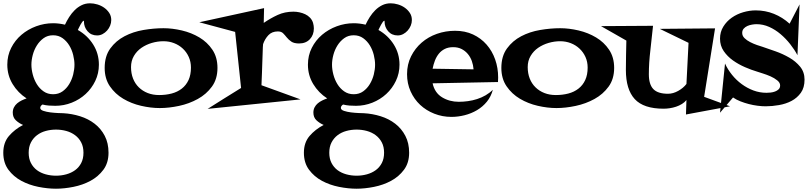

<svg xmlns="http://www.w3.org/2000/svg" viewBox="-20 -649 4910 1167"><path d="M656.2 -527.3Q656.2 -509.8 649.4 -493.2Q642.6 -476.6 630.9 -463.4Q619.1 -450.2 603.5 -441.9Q587.9 -433.6 570.3 -433.6Q534.2 -433.6 512.2 -459Q490.2 -484.4 490.2 -518.6V-522.5Q485.4 -523.4 480 -516.1Q474.6 -508.8 469.2 -499Q463.9 -489.3 459.5 -480Q455.1 -470.7 453.1 -466.8Q511.7 -433.6 546.4 -378.4Q581.1 -323.2 581.1 -255.9Q581.1 -203.1 559.1 -157.2Q537.1 -111.3 500.5 -77.6Q463.9 -43.9 416 -24.9Q368.2 -5.9 316.4 -5.9Q296.9 -5.9 277.3 -7.3Q257.8 -8.8 238.3 -13.7Q224.6 -4.9 224.6 6.8Q224.6 18.6 243.7 24.9Q262.7 31.2 286.6 34.2Q310.5 37.1 333.5 38.1Q356.4 39.1 364.3 39.1Q417 42 466.8 57.6Q516.6 73.2 555.2 103Q593.8 132.8 616.7 176.8Q639.6 220.7 639.6 279.3Q639.6 340.8 608.4 382.8Q577.1 424.8 529.8 450.2Q482.4 475.6 426.3 486.8Q370.1 498 320.3 498Q269.5 498 213.4 486.8Q157.2 475.6 109.9 450.2Q62.5 424.8 31.2 382.8Q0 340.8 0 279.3Q0 217.8 34.2 177.7Q68.4 137.7 120.1 110.4Q94.7 99.6 76.2 82Q57.6 64.5 57.6 35.2Q57.6 17.6 64.9 3.4Q72.3 -10.7 84.5 -21Q96.7 -31.2 111.8 -38.6Q127 -45.9 141.6 -50.8Q88.9 -85 56.6 -138.2Q24.4 -191.4 24.4 -255.9Q24.4 -311.5 47.9 -357.9Q71.3 -404.3 110.4 -437.5Q149.4 -470.7 199.7 -489.3Q250 -507.8 302.7 -507.8Q337.9 -507.8 375 -499Q385.7 -522.5 400.4 -545.4Q415 -568.4 433.6 -586.9Q452.1 -605.5 475.6 -617.2Q499 -628.9 527.3 -628.9Q548.8 -628.9 571.8 -622.1Q594.7 -615.2 613.3 -602.1Q631.8 -588.9 644 -570.3Q656.2 -551.8 656.2 -527.3ZM432.6 -255.9Q432.6 -283.2 424.8 -314.9Q417 -346.7 400.9 -373Q384.8 -399.4 360.4 -417Q335.9 -434.6 302.7 -434.6Q269.5 -434.6 245.1 -417Q220.7 -399.4 204.1 -373Q187.5 -346.7 179.2 -315.4Q170.9 -284.2 170.9 -255.9Q170.9 -227.5 179.2 -195.8Q187.5 -164.1 203.6 -137.7Q219.7 -111.3 244.6 -93.8Q269.5 -76.2 302.7 -76.2Q335.9 -76.2 360.4 -93.8Q384.8 -111.3 400.9 -138.2Q417 -165 424.8 -196.3Q432.6 -227.5 432.6 -255.9ZM487.3 279.3Q487.3 243.2 473.6 216.8Q460 190.4 436.5 172.9Q413.1 155.3 382.8 147Q352.5 138.7 320.3 138.7Q288.1 138.7 257.8 147Q227.5 155.3 204.6 172.9Q181.6 190.4 168 216.8Q154.3 243.2 154.3 279.3Q154.3 315.4 168 341.8Q181.6 368.2 204.6 385.3Q227.5 402.3 257.8 410.6Q288.1 418.9 320.3 418.9Q352.5 418.9 382.8 410.6Q413.1 402.3 436.5 385.3Q460 368.2 473.6 341.8Q487.3 315.4 487.3 279.3Z M1301.8 -236.3Q1301.8 -168.9 1268.1 -122.6Q1234.4 -76.2 1182.1 -47.4Q1129.9 -18.6 1068.4 -5.4Q1006.8 7.8 951.2 7.8Q896.5 7.8 837.4 -5.9Q778.3 -19.5 729 -48.8Q679.7 -78.1 647.9 -124.5Q616.2 -170.9 616.2 -236.3Q616.2 -307.6 650.4 -354.5Q684.6 -401.4 736.8 -428.7Q789.1 -456.1 852.1 -466.8Q915 -477.5 973.6 -477.5Q1027.3 -477.5 1085.4 -463.9Q1143.6 -450.2 1191.9 -421.4Q1240.2 -392.6 1271 -346.7Q1301.8 -300.8 1301.8 -236.3ZM1140.6 -238.3Q1140.6 -273.4 1127.4 -302.7Q1114.3 -332 1091.3 -353.5Q1068.4 -375 1038.1 -386.7Q1007.8 -398.4 973.6 -398.4Q938.5 -398.4 903.3 -388.2Q868.2 -377.9 839.8 -358.4Q811.5 -338.9 793.9 -309.1Q776.4 -279.3 776.4 -241.2Q776.4 -203.1 788.6 -171.9Q800.8 -140.6 823.7 -118.2Q846.7 -95.7 877.9 -83.5Q909.2 -71.3 947.3 -71.3Q988.3 -71.3 1023.4 -80.6Q1058.6 -89.8 1085 -110.4Q1111.3 -130.9 1126 -162.6Q1140.6 -194.3 1140.6 -238.3Z M1887.7 -476.6Q1887.7 -436.5 1863.3 -410.6Q1838.9 -384.8 1797.9 -384.8Q1767.6 -384.8 1751 -396Q1734.4 -407.2 1723.1 -421.4Q1711.9 -435.5 1700.7 -446.8Q1689.5 -458 1668.9 -458Q1632.8 -458 1611.3 -435.1Q1589.8 -412.1 1579.1 -380.9Q1578.1 -378.9 1577.6 -362.3Q1577.1 -345.7 1576.2 -320.3Q1575.2 -294.9 1574.2 -264.6Q1573.2 -234.4 1572.3 -207Q1571.3 -179.7 1570.3 -158.7Q1569.3 -137.7 1569.3 -130.9L1806.6 -44.9L1242.2 12.7Q1293 -19.5 1343.8 -51.3Q1394.5 -83 1445.3 -114.3L1409.2 -455.1L1191.4 -513.7L1585 -599.6L1583 -509.8Q1624 -538.1 1667.5 -558.1Q1710.9 -578.1 1763.7 -578.1Q1781.2 -578.1 1799.8 -574.2Q1818.4 -570.3 1835 -562.5Q1851.6 -554.7 1864.3 -541.5Q1877 -528.3 1882.8 -509.8Q1887.7 -492.2 1887.7 -476.6Z M2483.4 -527.3Q2483.4 -509.8 2476.6 -493.2Q2469.7 -476.6 2458 -463.4Q2446.3 -450.2 2430.7 -441.9Q2415 -433.6 2397.5 -433.6Q2361.3 -433.6 2339.4 -459Q2317.4 -484.4 2317.4 -518.6V-522.5Q2312.5 -523.4 2307.1 -516.1Q2301.8 -508.8 2296.4 -499Q2291 -489.3 2286.6 -480Q2282.2 -470.7 2280.3 -466.8Q2338.9 -433.6 2373.5 -378.4Q2408.2 -323.2 2408.2 -255.9Q2408.2 -203.1 2386.2 -157.2Q2364.3 -111.3 2327.6 -77.6Q2291 -43.9 2243.2 -24.9Q2195.3 -5.9 2143.6 -5.9Q2124 -5.9 2104.5 -7.3Q2085 -8.8 2065.4 -13.7Q2051.8 -4.9 2051.8 6.8Q2051.8 18.6 2070.8 24.9Q2089.8 31.2 2113.8 34.2Q2137.7 37.1 2160.6 38.1Q2183.6 39.1 2191.4 39.1Q2244.1 42 2293.9 57.6Q2343.8 73.2 2382.3 103Q2420.9 132.8 2443.8 176.8Q2466.8 220.7 2466.8 279.3Q2466.8 340.8 2435.5 382.8Q2404.3 424.8 2356.9 450.2Q2309.6 475.6 2253.4 486.8Q2197.3 498 2147.5 498Q2096.7 498 2040.5 486.8Q1984.4 475.6 1937 450.2Q1889.6 424.8 1858.4 382.8Q1827.1 340.8 1827.1 279.3Q1827.1 217.8 1861.3 177.7Q1895.5 137.7 1947.3 110.4Q1921.9 99.6 1903.3 82Q1884.8 64.5 1884.8 35.2Q1884.8 17.6 1892.1 3.4Q1899.4 -10.7 1911.6 -21Q1923.8 -31.2 1939 -38.6Q1954.1 -45.9 1968.8 -50.8Q1916 -85 1883.8 -138.2Q1851.6 -191.4 1851.6 -255.9Q1851.6 -311.5 1875 -357.9Q1898.4 -404.3 1937.5 -437.5Q1976.6 -470.7 2026.9 -489.3Q2077.1 -507.8 2129.9 -507.8Q2165 -507.8 2202.1 -499Q2212.9 -522.5 2227.5 -545.4Q2242.2 -568.4 2260.7 -586.9Q2279.3 -605.5 2302.7 -617.2Q2326.2 -628.9 2354.5 -628.9Q2376 -628.9 2398.9 -622.1Q2421.9 -615.2 2440.4 -602.1Q2459 -588.9 2471.2 -570.3Q2483.4 -551.8 2483.4 -527.3ZM2259.8 -255.9Q2259.8 -283.2 2252 -314.9Q2244.1 -346.7 2228 -373Q2211.9 -399.4 2187.5 -417Q2163.1 -434.6 2129.9 -434.6Q2096.7 -434.6 2072.3 -417Q2047.9 -399.4 2031.2 -373Q2014.6 -346.7 2006.3 -315.4Q1998 -284.2 1998 -255.9Q1998 -227.5 2006.3 -195.8Q2014.6 -164.1 2030.8 -137.7Q2046.9 -111.3 2071.8 -93.8Q2096.7 -76.2 2129.9 -76.2Q2163.1 -76.2 2187.5 -93.8Q2211.9 -111.3 2228 -138.2Q2244.1 -165 2252 -196.3Q2259.8 -227.5 2259.8 -255.9ZM2314.5 279.3Q2314.5 243.2 2300.8 216.8Q2287.1 190.4 2263.7 172.9Q2240.2 155.3 2210 147Q2179.7 138.7 2147.5 138.7Q2115.2 138.7 2085 147Q2054.7 155.3 2031.7 172.9Q2008.8 190.4 1995.1 216.8Q1981.4 243.2 1981.4 279.3Q1981.4 315.4 1995.1 341.8Q2008.8 368.2 2031.7 385.3Q2054.7 402.3 2085 410.6Q2115.2 418.9 2147.5 418.9Q2179.7 418.9 2210 410.6Q2240.2 402.3 2263.7 385.3Q2287.1 368.2 2300.8 341.8Q2314.5 315.4 2314.5 279.3Z M3007.8 -177.7Q3007.8 -170.9 3007.3 -164.1Q3006.8 -157.2 3006.8 -150.4L2609.4 -142.6Q2622.1 -85 2667 -57.6Q2711.9 -30.3 2768.6 -30.3Q2795.9 -30.3 2824.2 -34.2Q2852.5 -38.1 2879.9 -46.9Q2907.2 -55.7 2931.6 -69.8Q2956.1 -84 2975.6 -103.5Q2964.8 -62.5 2939.5 -31.2Q2914.1 0 2879.4 20.5Q2844.7 41 2804.2 51.3Q2763.7 61.5 2723.6 61.5Q2668.9 61.5 2619.6 42Q2570.3 22.5 2533.7 -11.7Q2497.1 -45.9 2475.6 -93.8Q2454.1 -141.6 2454.1 -198.2Q2454.1 -257.8 2478.5 -306.6Q2502.9 -355.5 2543 -390.1Q2583 -424.8 2635.7 -443.4Q2688.5 -461.9 2746.1 -461.9Q2806.6 -461.9 2855 -439.5Q2903.3 -417 2937.5 -377.9Q2971.7 -338.9 2989.7 -287.6Q3007.8 -236.3 3007.8 -177.7ZM2858.4 -227.5Q2856.4 -253.9 2847.7 -278.3Q2838.9 -302.7 2823.2 -321.3Q2807.6 -339.8 2785.6 -351.1Q2763.7 -362.3 2734.4 -362.3Q2705.1 -362.3 2683.6 -351.6Q2662.1 -340.8 2647.5 -322.8Q2632.8 -304.7 2623.5 -280.8Q2614.3 -256.8 2609.4 -231.4Z M3712.9 -236.3Q3712.9 -168.9 3679.2 -122.6Q3645.5 -76.2 3593.3 -47.4Q3541 -18.6 3479.5 -5.4Q3418 7.8 3362.3 7.8Q3307.6 7.8 3248.5 -5.9Q3189.5 -19.5 3140.1 -48.8Q3090.8 -78.1 3059.1 -124.5Q3027.3 -170.9 3027.3 -236.3Q3027.3 -307.6 3061.5 -354.5Q3095.7 -401.4 3147.9 -428.7Q3200.2 -456.1 3263.2 -466.8Q3326.2 -477.5 3384.8 -477.5Q3438.5 -477.5 3496.6 -463.9Q3554.7 -450.2 3603 -421.4Q3651.4 -392.6 3682.1 -346.7Q3712.9 -300.8 3712.9 -236.3ZM3551.8 -238.3Q3551.8 -273.4 3538.6 -302.7Q3525.4 -332 3502.4 -353.5Q3479.5 -375 3449.2 -386.7Q3418.9 -398.4 3384.8 -398.4Q3349.6 -398.4 3314.5 -388.2Q3279.3 -377.9 3251 -358.4Q3222.7 -338.9 3205.1 -309.1Q3187.5 -279.3 3187.5 -241.2Q3187.5 -203.1 3199.7 -171.9Q3211.9 -140.6 3234.9 -118.2Q3257.8 -95.7 3289.1 -83.5Q3320.3 -71.3 3358.4 -71.3Q3399.4 -71.3 3434.6 -80.6Q3469.7 -89.8 3496.1 -110.4Q3522.5 -130.9 3537.1 -162.6Q3551.8 -194.3 3551.8 -238.3Z M4417 -2.9 4149.4 46.9 4152.3 -41Q4141.6 -27.3 4125 -17.1Q4108.4 -6.8 4089.4 -0.5Q4070.3 5.9 4050.8 8.8Q4031.2 11.7 4013.7 11.7Q3891.6 11.7 3837.9 -46.9Q3784.2 -105.5 3784.2 -223.6Q3784.2 -269.5 3785.2 -313.5Q3786.1 -357.4 3787.1 -402.3Q3749 -424.8 3710 -446.3Q3670.9 -467.8 3632.8 -490.2L3949.2 -492.2Q3942.4 -421.9 3933.1 -344.2Q3923.8 -266.6 3923.8 -197.3Q3923.8 -135.7 3951.2 -107.4Q3978.5 -79.1 4040 -79.1Q4071.3 -79.1 4102.5 -96.7Q4133.8 -114.3 4152.3 -138.7L4165 -388.7L3990.2 -473.6L4326.2 -476.6L4259.8 -60.5Z M4870.1 -165Q4870.1 -116.2 4847.7 -85Q4825.2 -53.7 4791 -35.6Q4756.8 -17.6 4714.8 -10.3Q4672.9 -2.9 4633.8 -2.9Q4611.3 -2.9 4584.5 -6.3Q4557.6 -9.8 4531.2 -16.6Q4504.9 -23.4 4480 -33.2Q4455.1 -43 4435.5 -56.6L4356.4 36.1L4386.7 -262.7Q4403.3 -226.6 4429.2 -194.3Q4455.1 -162.1 4488.3 -137.7Q4521.5 -113.3 4559.6 -99.1Q4597.7 -85 4638.7 -85Q4649.4 -85 4663.6 -86.4Q4677.7 -87.9 4690.9 -92.8Q4704.1 -97.7 4712.9 -106.4Q4721.7 -115.2 4721.7 -129.9Q4721.7 -146.5 4704.1 -160.6Q4686.5 -174.8 4663.1 -185.1Q4639.6 -195.3 4616.2 -202.6Q4592.8 -210 4581.1 -213.9Q4547.9 -223.6 4508.3 -240.7Q4468.8 -257.8 4435.1 -281.7Q4401.4 -305.7 4378.9 -338.4Q4356.4 -371.1 4356.4 -414.1Q4356.4 -455.1 4376.5 -487.3Q4396.5 -519.5 4427.7 -541.5Q4459 -563.5 4497.6 -574.7Q4536.1 -585.9 4573.2 -585.9Q4631.8 -585.9 4684.1 -564.9Q4736.3 -543.9 4779.3 -504.9L4839.8 -622.1L4827.1 -313.5Q4809.6 -346.7 4783.2 -380.4Q4756.8 -414.1 4724.6 -441.4Q4692.4 -468.8 4655.3 -485.4Q4618.2 -502 4578.1 -502Q4566.4 -502 4551.3 -499.5Q4536.1 -497.1 4522.9 -491.2Q4509.8 -485.4 4500.5 -475.1Q4491.2 -464.8 4491.2 -449.2Q4491.2 -430.7 4505.4 -417Q4519.5 -403.3 4539.6 -393.1Q4559.6 -382.8 4580.6 -375.5Q4601.6 -368.2 4615.2 -364.3Q4650.4 -352.5 4694.3 -336.9Q4738.3 -321.3 4777.3 -298.8Q4816.4 -276.4 4843.3 -243.7Q4870.1 -210.9 4870.1 -165Z"/></svg>

Font: Fontdiner Swanky
Style: Regular
Weight: 400
Designer: Font Diner, Inc
Foundry: Font Diner, Inc
Version: Version 1.001